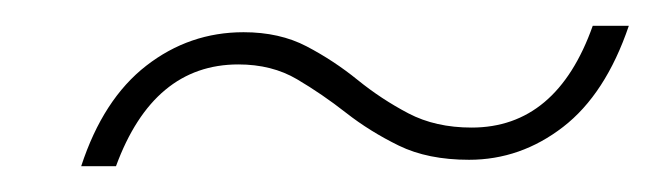

<svg xmlns="http://www.w3.org/2000/svg" viewBox="-20 -437 508 149"><path d="M468 -417Q450 -364 417 -338.5Q384 -313 344 -313Q312 -313 289.5 -324Q267 -335 248.5 -349.5Q230 -364 210.5 -375.5Q191 -387 165 -387Q99 -387 70 -308H43Q60 -360 93.5 -386Q127 -412 169 -412Q197 -412 218 -401Q239 -390 257.5 -375Q276 -360 297 -349Q318 -338 346 -338Q412 -338 440 -417Z"/></svg>

Font: Prodigy Sans ExtraLight
Style: Italic
Weight: 200
Italic angle: -13°
Designer: Wei Huang
Foundry: Wei Huang
Version: Version 1.003; ttfautohint (v1.8.3)